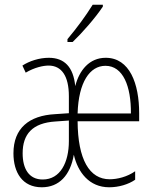

<svg xmlns="http://www.w3.org/2000/svg" viewBox="-20 -784 656 814"><path d="M416 -756V-764H373C341 -713 310 -671 266 -618V-606H288C327 -643 385 -709 416 -756ZM428 -539C359 -539 316 -486 299 -419C291 -500 253 -539 187 -539C146 -539 104 -525 75 -506L89 -476C126 -498 163 -506 186 -506C241 -506 272 -462 272 -376V-304L213 -300C104 -294 37 -241 37 -134C37 -53 75 10 157 10C231 10 278 -41 293 -128C310 -54 358 10 443 10C483 10 524 -2 553 -22V-58C519 -34 477 -24 445 -24C359 -24 310 -108 309 -270H570V-304C570 -429 530 -539 428 -539ZM427 -505C502 -505 536 -418 535 -303H309C313 -436 361 -505 427 -505ZM216 -269 272 -273V-186C272 -96 236 -23 161 -23C103 -23 76 -68 76 -134C76 -215 117 -263 216 -269Z"/></svg>

Font: Noto Sans ExtraCondensed ExtraLight
Style: Regular
Weight: 200
Width: 2
Designer: Monotype Design Team
Foundry: Monotype Imaging Inc.
Version: Version 2.013